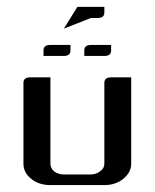

<svg xmlns="http://www.w3.org/2000/svg" viewBox="-20 -536 448 556"><path d="M47.9 -62V-295.9Q47.9 -312 66.9 -312H126V-62Q126 -48.3 137.2 -39.6Q148.4 -30.8 165 -30.8H243.2Q258.3 -30.8 270 -40Q282.2 -48.3 282.2 -62V-295.9Q282.2 -312 301.8 -312H359.9V-62Q359.9 -36.6 336.9 -18.1Q314.5 0 282.2 0H126Q92.8 0 70.3 -18.1Q47.9 -36.1 47.9 -62ZM106 -374V-390.1Q106 -405.8 125 -405.8H184.1V-390.1Q184.1 -374 165 -374ZM224.1 -374V-390.1Q224.1 -405.8 243.2 -405.8H301.8V-390.1Q301.8 -374 283.2 -374ZM165 -453.1 204.1 -516.1H282.2V-500Q282.2 -483.9 263.2 -483.9H243.2Z"/></svg>

Font: Hhenum
Style: Regular
Weight: 400
Designer: T. Christopher White
Version: Version 1.0